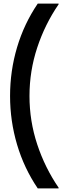

<svg xmlns="http://www.w3.org/2000/svg" viewBox="-20 -888 356 1068"><path d="M190 160Q114 48 75 -83.5Q36 -215 36 -354Q36 -494 75 -625Q114 -756 190 -868H306V-864Q230 -753 187 -623Q144 -493 144 -354Q144 -215 187 -85Q230 45 306 156V160H190Z"/></svg>

Font: Encode Sans Narrow
Style: SemiBold
Weight: 600
Designer: Pablo Impallari, Andres Torresi
Foundry: Pablo Impallari, Andres Torresi
Version: Version 1.000; ttfautohint (v1.00) -l 8 -r 50 -G 200 -x 14 -